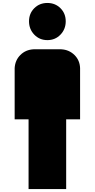

<svg xmlns="http://www.w3.org/2000/svg" viewBox="-20 -1004 640 1297"><path d="M300 -984Q353 -984 388.5 -948.5Q424 -913 424 -860Q424 -807 388.5 -770Q353 -733 300 -733Q247 -733 211.5 -770Q176 -807 176 -860Q176 -913 211.5 -948.5Q247 -984 300 -984ZM206 -671H394Q447 -668 483 -632.5Q519 -597 521 -544V-198H427V273H173V-198H79V-544Q82 -597 117.5 -632.5Q153 -668 206 -671Z"/></svg>

Font: SauceCodePro Nerd Font Mono
Style: Regular
Weight: 500
Monospace: yes
Designer: Paul D. Hunt, Teo Tuominen
Foundry: Adobe Systems Incorporated
Version: Version 2.030;PS 1.000;hotconv 16.6.51;makeotf.lib2.5.65220;